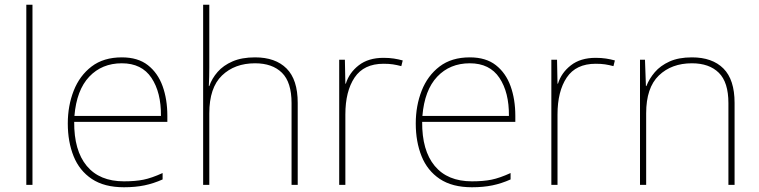

<svg xmlns="http://www.w3.org/2000/svg" viewBox="-20 -780 3203 810"><path d="M117 0H91V-760H117Z M494 -538Q562 -538 604 -505Q646 -472 666 -416.5Q686 -361 686 -291V-266H293Q292 -145 346 -80Q400 -15 503 -15Q551 -15 585.5 -22Q620 -29 666 -50V-23Q628 -6 589.5 2Q551 10 503 10Q420 10 367.5 -25Q315 -60 290.5 -121Q266 -182 266 -259Q266 -334 291 -397.5Q316 -461 366.5 -499.5Q417 -538 494 -538ZM494 -513Q410 -513 356.5 -456.5Q303 -400 294 -291H659Q660 -390 619 -451.5Q578 -513 494 -513Z M863 -496Q863 -474 862.5 -456.5Q862 -439 861 -417H863Q874 -449 898 -476.5Q922 -504 961 -521Q1000 -538 1056 -538Q1142 -538 1189 -491Q1236 -444 1236 -346V0H1210V-345Q1210 -433 1169.5 -473Q1129 -513 1056 -513Q970 -513 916.5 -461.5Q863 -410 863 -302V0H837V-760H863Z M1598 -536Q1622 -536 1641.5 -533Q1661 -530 1679 -525L1673 -501Q1654 -506 1637.5 -508.5Q1621 -511 1598 -511Q1515 -511 1476 -453Q1437 -395 1437 -297V0H1411V-528H1435L1437 -427H1439Q1453 -473 1493.5 -504.5Q1534 -536 1598 -536Z M1962 -538Q2030 -538 2072 -505Q2114 -472 2134 -416.5Q2154 -361 2154 -291V-266H1761Q1760 -145 1814 -80Q1868 -15 1971 -15Q2019 -15 2053.5 -22Q2088 -29 2134 -50V-23Q2096 -6 2057.5 2Q2019 10 1971 10Q1888 10 1835.5 -25Q1783 -60 1758.5 -121Q1734 -182 1734 -259Q1734 -334 1759 -397.5Q1784 -461 1834.5 -499.5Q1885 -538 1962 -538ZM1962 -513Q1878 -513 1824.5 -456.5Q1771 -400 1762 -291H2127Q2128 -390 2087 -451.5Q2046 -513 1962 -513Z M2493 -536Q2517 -536 2536.5 -533Q2556 -530 2574 -525L2568 -501Q2549 -506 2532.5 -508.5Q2516 -511 2493 -511Q2410 -511 2371 -453Q2332 -395 2332 -297V0H2306V-528H2330L2332 -427H2334Q2348 -473 2388.5 -504.5Q2429 -536 2493 -536Z M2899 -538Q2985 -538 3032 -491Q3079 -444 3079 -346V0H3053V-345Q3053 -433 3012.5 -473Q2972 -513 2899 -513Q2813 -513 2759.5 -461.5Q2706 -410 2706 -302V0H2680V-528H2701L2705 -417H2707Q2719 -448 2742.5 -475.5Q2766 -503 2804.5 -520.5Q2843 -538 2899 -538Z"/></svg>

Font: Noto Sans Lao Looped Thin
Style: Regular
Weight: 100
Designer: Mark Frömberg, Ben Mitchell
Foundry: The Fontpad Ltd
Version: Version 1.002; ttfautohint (v1.8.4.7-5d5b)